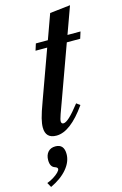

<svg xmlns="http://www.w3.org/2000/svg" viewBox="-185 -744 690 1088"><g transform="rotate(-15 160.0 -200.5)"><path d="M78.5 10.5Q14.5 10.5 14.5 -54Q14.5 -75.5 22 -106.2Q29.5 -137 53 -200.5L156 -485H87.5L100 -524.5H170.5L223 -670L343 -683.5L285.5 -524.5H362L349.5 -485H271L154 -162Q139 -122 132.2 -102.2Q125.5 -82.5 123.5 -74.5Q121.5 -66.5 121.5 -62.5Q121.5 -46.5 134.5 -46.5Q148.5 -46.5 172 -68.2Q195.5 -90 232.5 -137.5L253.5 -122Q160.5 10.5 78.5 10.5ZM-27 283.5 -42 256.5Q-22.5 249.5 -4 238Q14.5 226.5 26.2 214.8Q38 203 38 195Q38 186 23 181Q-4 172.5 -4 133Q-4 103 11.8 85.2Q27.5 67.5 55.5 67.5Q106 67.5 106 126Q106 170.5 71 212.2Q36 254 -27 283.5Z"/></g></svg>

Font: Libre Caslon Condensed SemiBold Italic
Style: Regular
Weight: 600
Italic angle: -22.583°
Designer: Pablo Impallari, Rodrigo Fuenzalida, Katja Schimmel, Ertekin Erdin
Foundry: Pablo Impallari, Rodrigo Fuenzalida
Version: Version 2.000; ttfautohint (v1.8.4.7-5d5b);gftools[0.9.33]